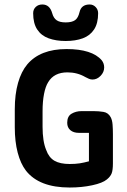

<svg xmlns="http://www.w3.org/2000/svg" viewBox="-20 -826 569 857"><path d="M377 -106Q355 -100 336 -97Q317 -94 291 -94Q248 -94 223 -108.5Q198 -123 186 -157Q178 -176 174 -202Q170 -228 170 -260V-329Q170 -373 176.5 -406.5Q183 -440 195 -459Q221 -503 281 -503Q325 -503 361 -482Q369 -478 376.5 -474.5Q384 -471 393 -471Q413 -471 429 -487.5Q445 -504 445 -525Q445 -543 434 -557Q391 -607 277 -607Q160 -607 102 -539Q75 -507 60.5 -456Q46 -405 46 -338V-258Q46 -194 59 -144.5Q72 -95 96 -64Q155 11 291 11Q345 11 391.5 1Q438 -9 457 -25Q473 -38 478.5 -52.5Q484 -67 484 -97V-227Q484 -249 482.5 -269.5Q481 -290 474 -303Q463 -323 442 -326.5Q421 -330 398 -330H344Q319 -330 299.5 -318.5Q280 -307 280 -278Q280 -257 294 -245Q308 -233 332 -233H377ZM335 -772Q329 -746 315 -736Q301 -726 273 -726Q247 -726 233 -735.5Q219 -745 213 -767Q202 -806 169 -806Q151 -806 139.5 -795Q128 -784 128 -767Q128 -722 146 -694.5Q164 -667 197 -655Q230 -643 273 -643Q317 -643 349.5 -655Q382 -667 400 -694.5Q418 -722 418 -767Q418 -783 407 -794.5Q396 -806 380 -806Q343 -806 335 -772Z"/></svg>

Font: Beiruti
Style: Bold
Weight: 700
Designer: Arlette Boutros
Foundry: Boutros
Version: Version 1.41